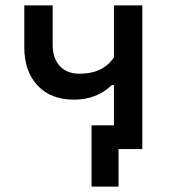

<svg xmlns="http://www.w3.org/2000/svg" viewBox="-20 -552 627 711"><path d="M402 -532H507V-88V0H419V139H319V-88H402V-237H394Q338 -183 254 -183Q168 -183 119 -235.5Q70 -288 70 -376V-532H175V-386Q175 -336 201.5 -307.5Q228 -279 274 -279Q362 -279 402 -340Z"/></svg>

Font: Manrope Medium
Style: Medium
Weight: 500
Designer: Mikhail Sharanda
Foundry: Mikhail Sharanda
Version: Version 4.000;hotconv 1.0.109;makeotfexe 2.5.65596